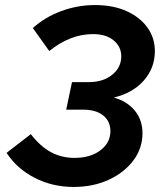

<svg xmlns="http://www.w3.org/2000/svg" viewBox="-20 -730 644 760"><path d="M271 10Q188 10 117.5 -26Q47 -62 6 -125L102 -199Q140 -150 182 -127.5Q224 -105 275 -105Q338 -105 377.5 -135Q417 -165 417 -211Q417 -250 388.5 -273Q360 -296 308 -296H242L265 -405H332Q388 -405 424 -434Q460 -463 460 -507Q460 -545 430 -570Q400 -595 348 -595Q258 -595 175 -528L110 -619Q159 -663 223.5 -686.5Q288 -710 356 -710Q428 -710 481 -686Q534 -662 563.5 -621Q593 -580 593 -528Q593 -461 549.5 -411.5Q506 -362 431 -344Q485 -328 514.5 -291Q544 -254 544 -203Q544 -143 508 -95Q472 -47 410.5 -18.5Q349 10 271 10Z"/></svg>

Font: Red Hat Display
Style: Bold Italic
Weight: 700
Italic angle: -12°
Designer: Pentagram, MCKL
Foundry: Pentagram, MCKL
Version: Version 1.023; ttfautohint (v1.8.3)